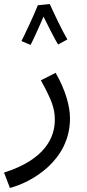

<svg xmlns="http://www.w3.org/2000/svg" viewBox="-45 -699 432 949"><path d="M142 -673C126 -631 75 -523 61 -496L106 -477C115 -493 148 -564 170 -617C191 -574 227 -503 242 -479L288 -504C263 -546 219 -639 201 -679ZM4 230C108 203 301 97 301 -114C301 -172 280 -252 230 -339L157 -302C211 -204 226 -163 226 -107C226 -19 177 90 -25 154Z"/></svg>

Font: Noto Sans Arabic UI
Style: Regular
Weight: 400
Designer: Monotype Design Team, Nadine Chahine and Nizar Qandah
Foundry: Monotype Imaging Inc.
Version: Version 2.010